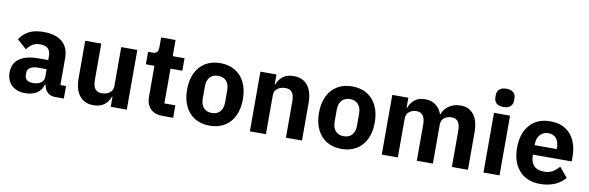

<svg xmlns="http://www.w3.org/2000/svg" viewBox="-53 -1257 5343 1742"><g transform="rotate(10 2619.0 -386.0)"><path d="M36 -148Q36 -233 97.5 -276Q159 -319 273 -319H362V-356Q362 -447 267 -447Q224 -447 195.5 -429Q167 -411 146 -380L58 -458Q92 -509 144 -536Q196 -563 277 -563Q391 -563 450.5 -511.5Q510 -460 510 -363V-115H562V0H480Q438 0 410.5 -26Q383 -52 377 -96H371Q358 -43 315 -15Q272 13 209 13Q127 13 81.5 -31Q36 -75 36 -148ZM362 -166V-235H283Q235 -235 210 -218Q185 -201 185 -169V-153Q185 -90 262 -90Q306 -90 334 -109.5Q362 -129 362 -166Z M662 -205V-550H810V-217Q810 -161 829.5 -134Q849 -107 892 -107Q935 -107 964.5 -129Q994 -151 994 -191V-550H1142V0H994V-92H989Q972 -44 934.5 -15.5Q897 13 836 13Q752 13 707 -44Q662 -101 662 -205Z M1475 0Q1399 0 1359.5 -39.5Q1320 -79 1320 -153V-435H1241V-550H1281Q1311 -550 1323 -564Q1335 -578 1335 -608V-699H1468V-550H1577V-435H1468V-115H1569V0Z M1649 -275Q1649 -363 1680 -428Q1711 -493 1769 -528Q1827 -563 1906 -563Q1985 -563 2043 -528Q2101 -493 2132 -428Q2163 -363 2163 -275Q2163 -187 2132 -122Q2101 -57 2043 -22Q1985 13 1906 13Q1827 13 1769 -22Q1711 -57 1680 -122Q1649 -187 1649 -275ZM2009 -221V-329Q2009 -385 1982 -415.5Q1955 -446 1906 -446Q1857 -446 1830 -415.5Q1803 -385 1803 -329V-221Q1803 -165 1830 -134.5Q1857 -104 1906 -104Q1955 -104 1982 -134.5Q2009 -165 2009 -221Z M2276 0V-550H2424V-458H2429Q2446 -506 2483.5 -534.5Q2521 -563 2582 -563Q2666 -563 2711 -506Q2756 -449 2756 -345V0H2608V-333Q2608 -389 2588.5 -416Q2569 -443 2526 -443Q2483 -443 2453.5 -421Q2424 -399 2424 -359V0Z M2864 -275Q2864 -363 2895 -428Q2926 -493 2984 -528Q3042 -563 3121 -563Q3200 -563 3258 -528Q3316 -493 3347 -428Q3378 -363 3378 -275Q3378 -187 3347 -122Q3316 -57 3258 -22Q3200 13 3121 13Q3042 13 2984 -22Q2926 -57 2895 -122Q2864 -187 2864 -275ZM3224 -221V-329Q3224 -385 3197 -415.5Q3170 -446 3121 -446Q3072 -446 3045 -415.5Q3018 -385 3018 -329V-221Q3018 -165 3045 -134.5Q3072 -104 3121 -104Q3170 -104 3197 -134.5Q3224 -165 3224 -221Z M3491 0V-550H3639V-458H3644Q3661 -506 3697.5 -534.5Q3734 -563 3792 -563Q3849 -563 3889 -534.5Q3929 -506 3948 -452H3951Q3967 -500 4012 -531.5Q4057 -563 4119 -563Q4199 -563 4242 -506Q4285 -449 4285 -345V0H4137V-333Q4137 -389 4117.5 -416Q4098 -443 4058 -443Q4018 -443 3990 -421.5Q3962 -400 3962 -359V0H3814V-333Q3814 -443 3734 -443Q3695 -443 3667 -421Q3639 -399 3639 -359V0Z M4416 -690V-712Q4416 -745 4437.5 -765Q4459 -785 4502 -785Q4545 -785 4566.5 -765Q4588 -745 4588 -712V-690Q4588 -657 4566.5 -637Q4545 -617 4502 -617Q4459 -617 4437.5 -637Q4416 -657 4416 -690ZM4576 0H4428V-550H4576Z M4689 -275Q4689 -407 4757 -485Q4825 -563 4946 -563Q5031 -563 5088 -525.5Q5145 -488 5172 -424.5Q5199 -361 5199 -283V-238H4842V-228Q4842 -169 4873.5 -136Q4905 -103 4967 -103Q5012 -103 5043.5 -121Q5075 -139 5105 -173L5180 -83Q5144 -38 5084.5 -12.5Q5025 13 4951 13Q4828 13 4758.5 -64.5Q4689 -142 4689 -275ZM4842 -325H5046V-335Q5046 -390 5020.5 -422Q4995 -454 4948 -454Q4900 -454 4871 -421Q4842 -388 4842 -334Z"/></g></svg>

Font: IBM Plex Sans JP
Style: Bold
Weight: 700
Designer: Mike Abbink; Paul van der Laan; Pieter van Rosmalen; Wujin Sim; Yejin Wi; Jinhee Kim; Boomi Park; Yona Kim; Kichan Ma
Foundry: Sandoll Inc.
Version: Version 1.001